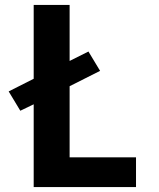

<svg xmlns="http://www.w3.org/2000/svg" viewBox="-20 -755 640 775"><path d="M116 0V-334L62 -308L15 -386L116 -437V-735H261V-509L337 -547L384 -469L261 -407V-120H529V0Z"/></svg>

Font: Iosevka Heavy Extended
Style: Regular
Weight: 900
Width: 7
Monospace: yes
Designer: Belleve Invis
Foundry: Belleve Invis
Version: Version 32.5.0; ttfautohint (v1.8.4)